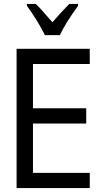

<svg xmlns="http://www.w3.org/2000/svg" viewBox="-20 -964 540 984"><path d="M65 -714H440V-636H149V-409H422V-331H149V-78H440V0H65ZM118 -934V-944H163Q182 -927 230 -871L249 -850Q286 -894 335 -944H380V-934Q315 -845 287 -784H210Q194 -817 169 -858Q144 -899 118 -934Z"/></svg>

Font: Noto Sans Mono UI Cond
Style: Regular
Weight: 400
Width: 3
Monospace: yes
Designer: Monotype Design team
Foundry: Monotype Imaging Inc.
Version: Version 1.000